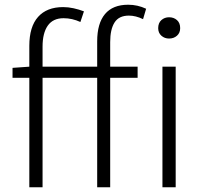

<svg xmlns="http://www.w3.org/2000/svg" viewBox="-20 -792 857 812"><path d="M104 -510V-598Q104 -679 141 -720.5Q178 -762 247 -762Q269 -762 291.5 -757Q314 -752 335 -744L320 -699Q285 -715 249 -715Q204 -715 182 -683.5Q160 -652 160 -595V-510H391V-617Q391 -693 424 -732.5Q457 -772 522 -772Q562 -772 598 -755L585 -711Q554 -726 525 -726Q483 -726 464.5 -697Q446 -668 446 -614V-510H562V-463H446V0H391V-463H160V0H104V-463H33V-505ZM667 -510H723V0H667ZM649 -673Q649 -695 662.5 -707Q676 -719 695 -719Q715 -719 728.5 -707Q742 -695 742 -673Q742 -653 728.5 -641Q715 -629 695 -629Q676 -629 662.5 -641Q649 -653 649 -673Z"/></svg>

Font: Kinto Sans Light
Style: Regular
Weight: 300
Designer: Authors: Ryoko NISHIZUKA  (kana & ideographs); Paul D. Hunt (Latin, Greek & Cyrillic); Wenlong ZHANG  (bopomofo); Sandol
Foundry: Adobe Systems Incorporated, ookami Inc.
Version: Version 0.001